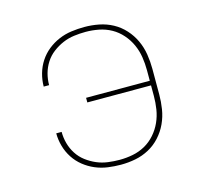

<svg xmlns="http://www.w3.org/2000/svg" viewBox="-84 -621 767 722"><g transform="rotate(-15 300.0 -260.0)"><path d="M302 8Q277 8 251.5 4.5Q226 1 202.5 -9Q179 -19 159 -35Q139 -51 125 -72.5Q111 -94 104 -119Q97 -144 97 -169H118Q118 -146 124 -124Q130 -102 142.5 -82.5Q155 -63 173.5 -49Q192 -35 213 -26Q234 -17 257 -14Q280 -11 302 -11Q328 -11 353.5 -16Q379 -21 401.5 -33.5Q424 -46 441.5 -66Q459 -86 469.5 -109.5Q480 -133 484 -158.5Q488 -184 488 -210V-251H240V-269H488V-310Q488 -336 484 -361.5Q480 -387 469.5 -410.5Q459 -434 441.5 -454Q424 -474 401.5 -486.5Q379 -499 353.5 -504Q328 -509 302 -509Q280 -509 257 -506Q234 -503 213 -494Q192 -485 173.5 -471Q155 -457 142.5 -437.5Q130 -418 124 -396Q118 -374 118 -351H97Q97 -376 104 -401Q111 -426 125 -447.5Q139 -469 159 -485Q179 -501 202.5 -511Q226 -521 251.5 -524.5Q277 -528 302 -528Q331 -528 359 -522.5Q387 -517 412 -503.5Q437 -490 456.5 -468.5Q476 -447 488 -421Q500 -395 504.5 -366.5Q509 -338 509 -310V-210Q509 -182 504.5 -153.5Q500 -125 488 -99Q476 -73 456.5 -51.5Q437 -30 412 -16.5Q387 -3 359 2.5Q331 8 302 8Z"/></g></svg>

Font: Zed Sans Thin Extended
Style: Regular
Weight: 100
Width: 7
Designer: Belleve Invis
Foundry: Belleve Invis
Version: Version 1.0.0; ttfautohint (v1.8.4)